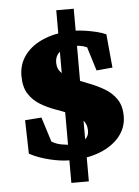

<svg xmlns="http://www.w3.org/2000/svg" viewBox="-56 -730 640 886"><g transform="rotate(-5 264.5 -287.0)"><path d="M238.3 113.3V-686.5H319.3V113.3ZM239.3 8.8Q198.2 8.8 146.5 -3.9Q94.7 -16.6 54.7 -38.1L50.8 -193.4L127 -199.2L163.1 -85Q182.6 -72.3 210 -67.4Q237.3 -62.5 256.8 -62.5Q296.9 -62.5 316.4 -78.6Q335.9 -94.7 335.9 -119.1Q335.9 -152.3 315.4 -171.9Q294.9 -191.4 262.7 -204.6Q230.5 -217.8 193.8 -231Q157.2 -244.1 125 -263.7Q92.8 -283.2 72.3 -314.9Q51.8 -346.7 51.8 -398.4Q51.8 -454.1 84 -496.1Q116.2 -538.1 174.8 -561.5Q233.4 -585 312.5 -585Q333 -585 360.4 -581.1Q387.7 -577.1 414.1 -570.8Q440.4 -564.5 459 -555.7L473.6 -400.4L399.4 -393.6L365.2 -503.9Q346.7 -511.7 330.6 -513.7Q314.5 -515.6 302.7 -515.6Q266.6 -515.6 241.7 -497.1Q216.8 -478.5 216.8 -445.3Q216.8 -415 237.8 -396Q258.8 -377 291.5 -363.3Q324.2 -349.6 361.3 -335.4Q398.4 -321.3 431.2 -301.8Q463.9 -282.2 484.9 -251.5Q505.9 -220.7 505.9 -172.9Q505.9 -120.1 472.7 -79.1Q439.5 -38.1 379.9 -14.6Q320.3 8.8 239.3 8.8Z"/></g></svg>

Font: Crimson Pro Black
Style: Regular
Weight: 900
Designer: Jacques Le Bailly
Foundry: Baron von Fonthausen
Version: Version 1.003